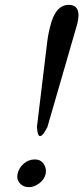

<svg xmlns="http://www.w3.org/2000/svg" viewBox="-20 -767 343 790"><path d="M175 -244Q156 -207 145 -207Q134 -207 132 -245L172 -576Q177 -623 186 -656Q207 -747 263 -747Q303 -747 303 -704Q303 -689 298 -669ZM52 -50Q57 -76 77.5 -93.5Q98 -111 123 -111Q146 -111 157.5 -95.5Q169 -80 169 -64Q169 -58 168 -52Q163 -29 142 -13Q121 3 99 3Q77 3 64 -10.5Q51 -24 51 -39Q51 -45 52 -50Z"/></svg>

Font: New Athena Unicode
Style: Italic
Weight: 400
Designer: J. Rusten 1997; rev. by R. Hancock 2001, 2002, rev. by D. Mastronarde 2002-2019
Foundry: Society for Classical Studies (formerly American Philological Association)
Version: Version 5.008